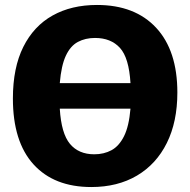

<svg xmlns="http://www.w3.org/2000/svg" viewBox="-20 -741 766 774"><path d="M348 13Q198 13 115 -78.5Q32 -170 32 -344Q32 -468 74 -552Q116 -636 192 -678.5Q268 -721 371 -721Q524 -721 609.5 -629Q695 -537 695 -368Q695 -250 652.5 -164.5Q610 -79 532 -33Q454 13 348 13ZM363 -588Q324 -588 294 -572Q264 -556 245.5 -516.5Q227 -477 221 -406H506Q500 -508 463.5 -548Q427 -588 363 -588ZM360 -119Q399 -119 429.5 -135.5Q460 -152 480 -192Q500 -232 506 -303H221Q227 -203 262 -161Q297 -119 360 -119Z"/></svg>

Font: Bitter ExtraBold
Style: Regular
Weight: 800
Designer: Sol Matas, and Bitter project Authors
Foundry: Sol Matas
Version: Version 2.001